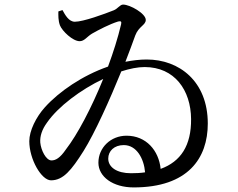

<svg xmlns="http://www.w3.org/2000/svg" viewBox="-20 -786 1040 839"><path d="M552 -29C491 -29 453 -55 453 -93C453 -126 479 -152 521 -152C577 -152 609 -93 614 -33C595 -30 574 -29 552 -29ZM268 -133C242 -95 223 -85 205 -85C181 -85 159 -130 156 -163C154 -190 163 -220 186 -251C234 -320 332 -394 431 -441C380 -315 319 -199 268 -133ZM235 -736C235 -718 234 -697 242 -675C252 -650 298 -606 328 -606C349 -606 359 -625 382 -639C412 -656 458 -680 496 -692C509 -695 512 -692 509 -679C495 -620 475 -557 452 -495C340 -456 238 -386 176 -317C138 -275 108 -215 108 -169C108 -90 161 2 203 2C256 2 292 -42 345 -126C395 -206 460 -351 510 -474C547 -486 582 -493 612 -493C743 -493 814 -392 815 -266C816 -150 770 -80 682 -48C674 -128 619 -193 533 -193C464 -193 410 -141 410 -75C410 -14 473 33 564 33C802 33 888 -95 888 -246C888 -431 763 -526 621 -526C590 -526 559 -522 528 -516C545 -560 560 -600 571 -631C586 -671 617 -676 617 -699C617 -727 548 -766 518 -766C504 -766 495 -748 477 -741C437 -725 344 -691 307 -691C281 -691 265 -720 253 -742Z"/></svg>

Font: Source Han Serif JP Medium
Style: Regular
Weight: 500
Designer: Ryoko NISHIZUKA 西塚涼子 (kana & ideographs); Frank Grießhammer (Latin, Greek & Cyrillic); Wenlong ZHANG 张文龙 (bopomofo); San
Foundry: Adobe Systems Incorporated
Version: Version 1.001;PS 1.001;hotconv 16.6.54;makeotf.lib2.5.65590